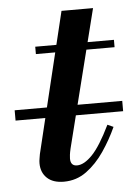

<svg xmlns="http://www.w3.org/2000/svg" viewBox="-65 -599 457 649"><g transform="rotate(-5 163.5 -275.0)"><path d="M126 13Q89 13 69 -6Q49 -25 49 -56Q49 -64 50.5 -72Q52 -80 53 -87L168 -563H275L158 -97Q155 -84 154 -76Q153 -68 153 -63Q153 -38 175 -38Q199 -38 227 -67Q255 -96 289 -166L309 -157Q290 -115 263.5 -76Q237 -37 203 -12Q169 13 126 13ZM69 -425V-450H336V-425ZM-19 -207V-242H346V-207Z"/></g></svg>

Font: Libre Bodoni
Style: Italic
Weight: 400
Italic angle: -13°
Designer: Pablo Impallari, Rodrigo Fuenzalida
Foundry: Impallari Type
Version: Version 2.005;gftools[0.9.23]